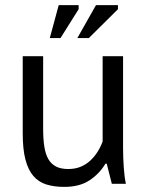

<svg xmlns="http://www.w3.org/2000/svg" viewBox="-20 -720 579 752"><path d="M69 0ZM149 -500V-215Q149 -176 153.5 -146.5Q158 -117 169 -97.5Q180 -78 199 -68Q218 -58 247 -58Q274 -58 295 -66.5Q316 -75 332.5 -90Q349 -105 361.5 -124.5Q374 -144 382 -166V-500H462V-142Q462 -106 464.5 -67.5Q467 -29 473 0H418L398 -79H393Q370 -40 331 -14Q292 12 232 12Q192 12 161.5 2.5Q131 -7 110.5 -31Q90 -55 79.5 -95.5Q69 -136 69 -198V-500ZM210 -700H288V-684L217 -571H175ZM356 -700H442V-684L328 -571H283Z"/></svg>

Font: PT Sans
Style: Regular
Weight: 400
Version: Version 2.003W OFL; ttfautohint (v1.6)